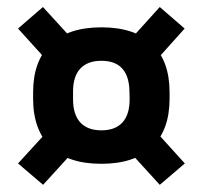

<svg xmlns="http://www.w3.org/2000/svg" viewBox="-20 -580 579 548"><path d="M269 -112.5Q174 -112.5 124.2 -160.8Q74.5 -209 74.5 -298.5V-316.5Q74.5 -406 124.5 -454Q174.5 -502 269.5 -502Q364.5 -502 414.2 -454Q464 -406 464 -316.5V-298.5Q464 -209 414.2 -160.8Q364.5 -112.5 269 -112.5ZM269.5 -208Q309 -208 329.5 -230.5Q350 -253 350 -296.5L349.5 -318.5Q349 -362 329 -384.2Q309 -406.5 269.5 -406.5Q230 -406.5 209.2 -384.2Q188.5 -362 188.5 -318.5V-296.5Q188.5 -253 209.2 -230.5Q230 -208 269.5 -208ZM408 -223.5 507.5 -113.5 436 -52.5 338 -160ZM201 -160 103 -52.5 31.5 -113.5 133 -224.5ZM126 -394 31.5 -498.5 102.5 -560 199 -454.5ZM338 -451.5 436 -560 507 -498.5 407 -387Z"/></svg>

Font: Anek Telugu SemiBold
Style: Regular
Weight: 600
Designer: Omkar Bhoir (Telugu), Yesha Goshar (Latin)
Foundry: Ek Type
Version: Version 1.003